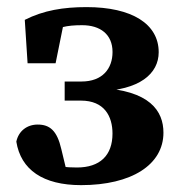

<svg xmlns="http://www.w3.org/2000/svg" viewBox="-20 -519 510 554"><path d="M113.4 -52.1 173.8 -18.8 157 -88.4C144.7 -142.4 123.4 -159.6 88.7 -159.6C57.8 -159.6 33.5 -140.8 27.1 -110.3C40.1 -29.2 104 15.2 214 15.2C359.5 15.2 451.6 -43.6 451.6 -136.2C451.6 -198.1 413.4 -258.8 263.8 -265.7L263.2 -255.7C382.8 -258.3 437.9 -306.5 437.9 -368.3C437.9 -449.9 360.8 -498.5 229.8 -498.5C163.2 -498.5 105.9 -489.3 51.5 -461.7L59.6 -336.4H140.4L167.9 -472.5L112.3 -457.3V-420.1C147.3 -440.2 171.3 -446.3 217.1 -446.3C269 -446.3 304.7 -420.1 304.7 -369C304.7 -320.9 275.6 -283.8 215.2 -283.8H166.6V-228.7H213.6C280.9 -228.7 304.6 -183.7 304.6 -133.6C304.6 -70.5 268.4 -35.7 202 -35.7C170.2 -35.7 146 -38.1 113.4 -52.1Z"/></svg>

Font: Source Serif Variable
Style: Regular
Weight: 389
Designer: Frank Grießhammer
Foundry: Adobe Systems Incorporated
Version: Version 3.001;hotconv 1.0.111;makeotfexe 2.5.65597